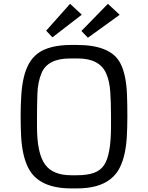

<svg xmlns="http://www.w3.org/2000/svg" viewBox="-20 -997 789 1026"><path d="M360.8 9.8Q187 9.8 131.3 -99.6Q98.6 -163.1 92.8 -269Q90.3 -318.8 90.3 -377.4Q90.3 -436 93.8 -488.5Q97.2 -541 107.2 -583.5Q117.2 -626 135.5 -658.4Q153.8 -690.9 183.6 -712.9Q245.1 -756.8 360.8 -756.8H391.1Q572.3 -756.8 623 -659.2Q654.8 -598.1 658.7 -489.3Q660.6 -436 660.6 -376.7Q660.6 -317.4 657.7 -267.3Q654.8 -217.3 645.5 -174.8Q636.2 -132.3 618.4 -98.1Q600.6 -64 570.3 -40Q507.8 9.8 391.1 9.8ZM390.1 -60.5Q443.8 -60.5 479.2 -72.3Q514.6 -84 535.2 -113.3Q573.2 -167.5 573.2 -321.3V-374Q573.2 -447.8 569.3 -505.4Q565.4 -563 548.3 -602.5Q513.2 -684.6 396 -684.6H355Q235.8 -684.6 202.6 -607.9Q181.6 -559.1 179.7 -492.7Q177.7 -426.3 177.7 -374V-321.3Q177.7 -177.2 220.7 -118.2Q262.2 -60.5 360.8 -60.5ZM415 -831.5 556.6 -976.6 619.6 -918 449.7 -795.4ZM226.6 -833 354.5 -976.6 417 -918.5 260.3 -797.4Z"/></svg>

Font: Armata
Style: Regular
Weight: 400
Designer: Viktoriya Grabowska
Foundry: Viktoriya Grabowska
Version: Version 1.003